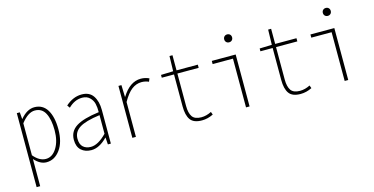

<svg xmlns="http://www.w3.org/2000/svg" viewBox="-90 -1197 3663 1880"><g transform="rotate(-15 1742.0 -257.0)"><path d="M124 -414.1V-89.8Q182.6 -19.5 248 -19.5Q314.5 -19.5 358.4 -89.8Q402.3 -160.2 402.3 -269.5Q402.3 -377.9 369.1 -441.9Q335.9 -505.9 263.7 -505.9Q195.3 -505.9 124 -414.1ZM87.9 223.6V-526.4H118.2L124 -458H126Q193.4 -538.1 267.6 -538.1Q352.5 -538.1 396.5 -466.3Q440.4 -394.5 440.4 -269.5Q440.4 -139.6 384.8 -63Q329.1 13.7 246.1 13.7Q181.6 13.7 124 -51.8V223.6Z M701.2 12.7Q638.7 12.7 599.1 -22.9Q559.6 -58.6 559.6 -128.9Q559.6 -214.8 632.3 -261.2Q705.1 -307.6 865.2 -328.1Q866.2 -376 857.4 -413.6Q848.6 -451.2 819.8 -479Q791 -506.8 744.1 -506.8Q667 -506.8 603.5 -443.4L584 -470.7Q660.2 -539.1 747.1 -539.1Q826.2 -539.1 863.3 -483.9Q900.4 -428.7 900.4 -340.8V0H870.1L865.2 -70.3H863.3Q782.2 12.7 701.2 12.7ZM704.1 -19.5Q778.3 -19.5 865.2 -109.4V-297.9Q718.8 -278.3 657.7 -238.8Q596.7 -199.2 596.7 -130.9Q596.7 -73.2 626.5 -46.4Q656.2 -19.5 704.1 -19.5Z M1118.2 0V-526.4H1148.4L1152.3 -406.2H1154.3Q1235.4 -538.1 1346.7 -538.1Q1389.6 -538.1 1430.7 -519.5L1418 -488.3Q1383.8 -503.9 1344.7 -503.9Q1291 -503.9 1245.1 -468.8Q1199.2 -433.6 1154.3 -353.5V0Z M1822.3 11.7Q1738.3 11.7 1705.6 -34.2Q1672.9 -80.1 1672.9 -169.9V-494.1H1548.8V-522.5L1672.9 -526.4L1676.8 -679.7H1707V-526.4H1922.9V-494.1H1707V-165Q1707 -93.8 1732.4 -56.6Q1757.8 -19.5 1824.2 -19.5Q1875 -19.5 1926.8 -45.9L1937.5 -16.6Q1880.9 11.7 1822.3 11.7Z M2270.5 0V-494.1H2064.5V-526.4H2306.6V0ZM2305.2 -669.4Q2293.9 -658.2 2276.4 -658.2Q2258.8 -658.2 2247.6 -669.4Q2236.3 -680.7 2236.3 -698.2Q2236.3 -715.8 2247.6 -727.1Q2258.8 -738.3 2276.4 -738.3Q2293.9 -738.3 2305.2 -727.1Q2316.4 -715.8 2316.4 -698.2Q2316.4 -680.7 2305.2 -669.4Z M2822.3 11.7Q2738.3 11.7 2705.6 -34.2Q2672.9 -80.1 2672.9 -169.9V-494.1H2548.8V-522.5L2672.9 -526.4L2676.8 -679.7H2707V-526.4H2922.9V-494.1H2707V-165Q2707 -93.8 2732.4 -56.6Q2757.8 -19.5 2824.2 -19.5Q2875 -19.5 2926.8 -45.9L2937.5 -16.6Q2880.9 11.7 2822.3 11.7Z M3270.5 0V-494.1H3064.5V-526.4H3306.6V0ZM3305.2 -669.4Q3293.9 -658.2 3276.4 -658.2Q3258.8 -658.2 3247.6 -669.4Q3236.3 -680.7 3236.3 -698.2Q3236.3 -715.8 3247.6 -727.1Q3258.8 -738.3 3276.4 -738.3Q3293.9 -738.3 3305.2 -727.1Q3316.4 -715.8 3316.4 -698.2Q3316.4 -680.7 3305.2 -669.4Z"/></g></svg>

Font: Gen Shin Gothic Monospace ExtraLight
Style: Regular
Weight: 200
Designer: [Source Han Sans]
Ryoko NISHIZUKA  (kana & ideographs); Paul D. Hunt (Latin, Greek & Cyrillic); Wenlong ZHANG  (bopomofo
Version: Version 1.002.20150607